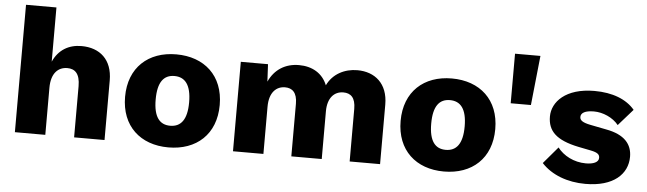

<svg xmlns="http://www.w3.org/2000/svg" viewBox="-46 -885 3605 1069"><g transform="rotate(5 1756.0 -351.0)"><path d="M61 0H231V-263C231 -347 272 -381 321 -381C363 -381 392 -357 392 -286V0H562V-333C562 -449 492 -510 389 -510C317 -510 261 -476 231 -409V-712H61Z M919 -510C763 -510 655 -414 655 -250C655 -86 763 10 919 10C1076 10 1184 -86 1184 -250C1184 -414 1076 -510 919 -510ZM919 -389C978 -389 1013 -348 1013 -250C1013 -152 978 -111 919 -111C860 -111 826 -152 826 -250C826 -348 860 -389 919 -389Z M1280 0H1450V-264C1450 -346 1491 -380 1538 -380C1578 -380 1606 -357 1606 -294V0H1776V-267C1776 -342 1813 -380 1864 -380C1905 -380 1932 -357 1932 -294V0H2102V-333C2102 -450 2029 -510 1931 -510C1859 -510 1794 -476 1763 -411C1737 -476 1679 -510 1605 -510C1529 -510 1469 -473 1437 -403L1432 -500H1280Z M2459 -510C2303 -510 2195 -414 2195 -250C2195 -86 2303 10 2459 10C2616 10 2724 -86 2724 -250C2724 -414 2616 -510 2459 -510ZM2459 -389C2518 -389 2553 -348 2553 -250C2553 -152 2518 -111 2459 -111C2400 -111 2366 -152 2366 -250C2366 -348 2400 -389 2459 -389Z M2939 -678H2797V-401H2910Z M3250 10C3407 10 3485 -65 3485 -162C3485 -232 3443 -283 3340 -302L3249 -320C3204 -329 3190 -341 3190 -359C3190 -382 3214 -396 3263 -396C3313 -396 3369 -372 3401 -332L3482 -424C3436 -479 3358 -510 3256 -510C3095 -510 3021 -428 3021 -347C3021 -266 3068 -218 3194 -192L3264 -178C3304 -170 3314 -159 3314 -141C3314 -116 3284 -104 3243 -104C3175 -104 3117 -136 3084 -179L3004 -85C3061 -23 3150 10 3250 10Z"/></g></svg>

Font: Work Sans
Style: Bold
Weight: 700
Designer: Wei Huang
Foundry: Wei Huang
Version: Version 2.012